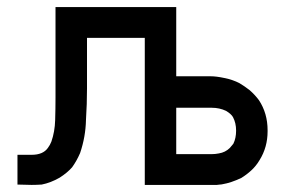

<svg xmlns="http://www.w3.org/2000/svg" viewBox="-20 -521 826 542"><path d="M136.7 -501H477.5V-305.7H483.4H508.8H527.3H545.9H560.5H574.2Q590.8 -305.7 613.3 -300.8Q637.7 -295.9 656.2 -286.1Q670.9 -277.3 684.6 -266.6Q699.2 -253.9 710.9 -238.3Q735.4 -201.2 735.4 -153.3V-150.4Q735.4 -105.5 712.9 -69.3Q703.1 -52.7 689.9 -40.5Q676.8 -28.3 661.1 -18.6Q631.8 -4.9 608.4 -1Q604.5 0 600.6 0Q593.8 1 592.3 1Q590.8 1 590.8 1H585Q580.1 1 577.1 1H538.1H499H473.6H447.3H427.7H408.2H388.7V-414.1H225.6V-271.5Q225.6 -227.5 222.7 -182.6Q221.7 -134.8 206.1 -88.9Q196.3 -66.4 183.6 -48.8Q169.9 -33.2 148.4 -19.5Q123 -4.9 97.7 0Q82 1 69.3 1Q56.6 1 29.3 0V-17.6V-18.6V-22.5V-32.2V-41V-46.9V-52.7V-60.5V-66.4V-84H49.8H52.7H57.6H58.6Q62.5 -84 69.3 -84Q101.6 -84 115.2 -103.5Q121.1 -111.3 125 -121.1Q134.8 -149.4 135.7 -181.6Q136.7 -213.9 136.7 -246.1ZM578.1 -216.8H562.5H546.9H526.4H504.9H485.4H477.5V-202.1V-172.9V-142.6V-103.5V-85.9H481.4H501H520.5H540H578.1Q587.9 -85.9 597.7 -87.9Q616.2 -90.8 628.9 -103.5Q633.8 -109.4 638.7 -115.2Q646.5 -130.9 646.5 -152.3Q646.5 -173.8 637.7 -190.4Q632.8 -199.2 618.2 -208Q599.6 -216.8 578.1 -216.8Z"/></svg>

Font: LeFont
Style: Default
Weight: 400
Designer: Leryon MEDIA
Version: Version 1.0